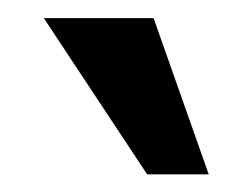

<svg xmlns="http://www.w3.org/2000/svg" viewBox="-20 -806 284 216"><path d="M145.5 -609.9 29.3 -785.6H152.8L214.8 -609.9Z"/></svg>

Font: Monda SemiBold
Style: Regular
Weight: 600
Designer: Vernon Adams
Foundry: Vernon Adams
Version: Version 2.200